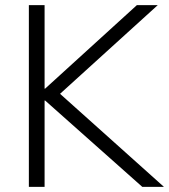

<svg xmlns="http://www.w3.org/2000/svg" viewBox="-20 -725 656 745"><path d="M92 0V-705H153V-381H155L511 -705H592L213 -361L616 0H532L155 -335H153V0Z"/></svg>

Font: Nunito Sans Light
Style: Regular
Weight: 300
Designer: Vernon Adams
Foundry: Vernon Adams
Version: Version 3.101; ttfautohint (v1.8.4.7-5d5b);gftools[0.9.27]